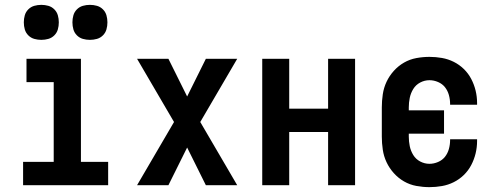

<svg xmlns="http://www.w3.org/2000/svg" viewBox="-20 -762 2040 790"><path d="M75 0V-96H201V-424H89V-520H313V-96H425V0ZM350 -598Q335 -598 321 -602Q307 -606 296.5 -616.5Q286 -627 282 -641Q278 -655 278 -670Q278 -685 282 -699Q286 -713 296.5 -723.5Q307 -734 321 -738Q335 -742 350 -742Q365 -742 379 -738Q393 -734 403.5 -723.5Q414 -713 418 -699Q422 -685 422 -670Q422 -655 418 -641Q414 -627 403.5 -616.5Q393 -606 379 -602Q365 -598 350 -598ZM150 -598Q135 -598 121 -602Q107 -606 96.5 -616.5Q86 -627 82 -641Q78 -655 78 -670Q78 -685 82 -699Q86 -713 96.5 -723.5Q107 -734 121 -738Q135 -742 150 -742Q165 -742 179 -738Q193 -734 203.5 -723.5Q214 -713 218 -699Q222 -685 222 -670Q222 -655 218 -641Q214 -627 203.5 -616.5Q193 -606 179 -602Q165 -598 150 -598Z M673 0H544L696 -260L544 -520H673L750 -365L827 -520H956L804 -260L956 0H827L750 -155Z M1059 0V-520H1170V-315H1330V-520H1441V0H1330V-219H1170V0Z M1747 8Q1720 8 1693 3Q1666 -2 1642.5 -15.5Q1619 -29 1600.5 -49.5Q1582 -70 1570.5 -94.5Q1559 -119 1555 -146Q1551 -173 1551 -200V-320Q1551 -347 1555 -374Q1559 -401 1570.5 -425.5Q1582 -450 1600.5 -470.5Q1619 -491 1642.5 -504.5Q1666 -518 1693 -523Q1720 -528 1747 -528Q1773 -528 1798.5 -523.5Q1824 -519 1847 -507.5Q1870 -496 1888.5 -478Q1907 -460 1919 -437Q1931 -414 1937 -389Q1943 -364 1943 -338V-331H1832V-334Q1832 -353 1827 -371Q1822 -389 1811 -403Q1800 -417 1782.5 -424.5Q1765 -432 1747 -432Q1727 -432 1709 -422.5Q1691 -413 1680.5 -396Q1670 -379 1666 -359.5Q1662 -340 1662 -320V-308H1807V-212H1662V-200Q1662 -180 1666 -160.5Q1670 -141 1680.5 -124Q1691 -107 1709 -97.5Q1727 -88 1747 -88Q1765 -88 1782.5 -95.5Q1800 -103 1811 -117Q1822 -131 1827 -149Q1832 -167 1832 -186V-189H1943V-182Q1943 -156 1937 -131Q1931 -106 1919 -83Q1907 -60 1888.5 -42Q1870 -24 1847 -12.5Q1824 -1 1798.5 3.5Q1773 8 1747 8Z"/></svg>

Font: Iosevka Fixed
Style: Bold
Weight: 700
Monospace: yes
Designer: Belleve Invis
Foundry: Belleve Invis
Version: Version 32.3.0